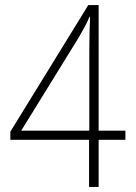

<svg xmlns="http://www.w3.org/2000/svg" viewBox="-20 -741 540 761"><path d="M333 -187H21V-219L330 -721H371V-223H477V-187H371V0H333ZM334 -223V-447Q334 -505 334 -545Q334 -585 335 -615Q336 -645 337 -674L335 -675Q327 -655 316.5 -636Q306 -617 293 -594L64 -223Z"/></svg>

Font: Noto Sans Gurmukhi SemiCondensed ExtraLight
Style: Regular
Weight: 200
Width: 4
Designer: Jelle Bosma - Monotype Design Team
Foundry: Monotype Imaging Inc.
Version: Version 2.004; ttfautohint (v1.8.4.7-5d5b)